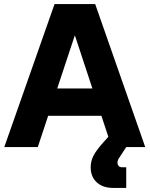

<svg xmlns="http://www.w3.org/2000/svg" viewBox="-20 -720 733 940"><path d="M1 0 247 -700H446L691 0H527L336 -579H357L165 0ZM116 -153 167 -287H528L580 -153ZM534 200Q483 200 453.5 172.5Q424 145 424 100Q424 69 437.5 42.5Q451 16 486 -23L530 -72L598 0L566 49Q562 54 558.5 61.5Q555 69 555 77Q555 84 560 91.5Q565 99 580 99H598V200Z"/></svg>

Font: SUSE ExtraBold
Style: Regular
Weight: 800
Designer: Rene Bieder
Foundry: SUSE
Version: Version 1.000